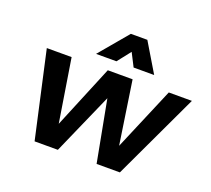

<svg xmlns="http://www.w3.org/2000/svg" viewBox="-125 -901 1167 1062"><g transform="rotate(20 459.0 -370.5)"><path d="M176 0 63 -508H209L275 -95H251L422 -508H568L630 -95H606L781 -508H917L678 0H541L464 -408H493L313 0ZM330 -571 473 -741H570L672 -571H551L484 -702H553L450 -571Z"/></g></svg>

Font: Inclusive Sans
Style: Italic
Weight: 400
Italic angle: -7°
Designer: Olivia King
Foundry: Olivia King
Version: Version 2.004